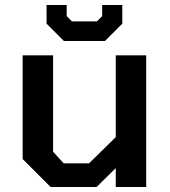

<svg xmlns="http://www.w3.org/2000/svg" viewBox="-20 -743 676 763"><path d="M234 -580 165 -649V-723H245V-679L266 -658H365L386 -679V-723H466V-649L397 -580ZM181 0 70 -111V-523H191V-140L233 -94H334L440 -198V-523H561V0H440V-75L364 0Z"/></svg>

Font: Tomorrow Medium
Style: Regular
Weight: 500
Designer: Tony de Marco, Monica Rizzolli
Foundry: Just in Type
Version: Version 2.002